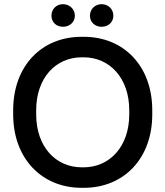

<svg xmlns="http://www.w3.org/2000/svg" viewBox="-20 -887 790 918"><path d="M281 -759C313 -759 338 -781 338 -812C338 -843 313 -867 281 -867C249 -867 226 -843 226 -812C226 -781 249 -759 281 -759ZM466 -759C498 -759 522 -781 522 -812C522 -843 498 -867 466 -867C434 -867 410 -843 410 -812C410 -781 434 -759 466 -759ZM43 -340C43 -129 180 11 370 11H381C571 11 708 -128 708 -340V-360C708 -572 571 -711 381 -711H370C179 -711 43 -572 43 -360ZM153 -340V-360C153 -514 246 -613 371 -613H380C504 -613 598 -514 598 -360V-340C598 -186 504 -87 380 -87H371C246 -87 153 -186 153 -340Z"/></svg>

Font: Fixel Text Medium
Style: Regular
Weight: 500
Width: 4
Designer: AlfaBravo + MacPaw
Foundry: Kyrylo Tkachov, Marchela Mozhyna, Serhii Makarenko, Maria Weinstein, Zakhar Kryvoshyya
Version: Version 1.211